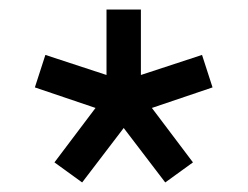

<svg xmlns="http://www.w3.org/2000/svg" viewBox="-20 -765 519 402"><path d="M94 -425 180 -539 53 -582 75 -650 203 -608V-745H275V-608L403 -650L425 -582L298 -539L384 -425L326 -383L239 -497L152 -383Z"/></svg>

Font: Evergrow Sans 
Style: Regular
Weight: 400
Foundry: 10Web
Version: Version 1.000